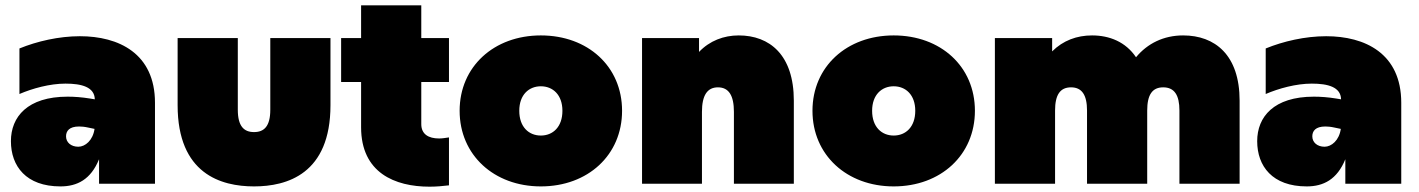

<svg xmlns="http://www.w3.org/2000/svg" viewBox="-20 -690 5327 721"><path d="M352 0H562V-304C562 -490 425 -554 280 -554C201 -554 119 -535 53 -508V-337C102 -358 167 -376 226 -376C287 -376 335 -363 336 -317L318 -320C287 -325 259 -327 234 -327C83 -327 21 -251 21 -160C21 -66 78 10 207 10C270 10 321 -16 352 -92ZM228 -178C228 -198 240 -215 277 -215C286 -215 298 -214 311 -211L335 -206C329 -163 300 -139 274 -139C247 -139 228 -155 228 -178Z M934 10C1058 10 1221 -37 1221 -295V-547H995V-278C995 -216 972 -194 934 -194C896 -194 873 -216 873 -278V-547H647V-295C647 -37 810 10 934 10Z M1666 6V-174C1653 -172 1640 -170 1629 -170C1589 -170 1562 -186 1562 -224V-382H1666V-547H1562V-670H1336V-547H1261V-382H1336V-212C1336 -41 1463 11 1593 11C1617 11 1642 9 1666 6Z M2011 10C2188 10 2316 -108 2316 -274C2316 -440 2188 -557 2011 -557C1835 -557 1706 -440 1706 -274C1706 -108 1835 10 2011 10ZM2011 -181C1966 -181 1930 -213 1930 -274C1930 -334 1966 -366 2011 -366C2056 -366 2092 -334 2092 -274C2092 -213 2056 -181 2011 -181Z M2754 -557C2698 -557 2645 -537 2605 -495V-547H2391V0H2616V-270C2616 -332 2636 -362 2676 -362C2717 -362 2736 -331 2736 -270V0H2961V-312C2961 -484 2870 -557 2754 -557Z M3336 10C3513 10 3641 -108 3641 -274C3641 -440 3513 -557 3336 -557C3160 -557 3031 -440 3031 -274C3031 -108 3160 10 3336 10ZM3336 -181C3291 -181 3255 -213 3255 -274C3255 -334 3291 -366 3336 -366C3381 -366 3417 -334 3417 -274C3417 -213 3381 -181 3336 -181Z M4423 -557C4350 -557 4289 -527 4246 -475C4207 -533 4146 -557 4081 -557C4024 -557 3972 -538 3931 -497V-547H3716V0H3942V-275C3942 -334 3961 -362 4002 -362C4043 -362 4062 -333 4062 -275V0H4288V-275C4288 -334 4307 -362 4348 -362C4390 -362 4409 -333 4409 -275V0H4635V-312C4635 -484 4542 -557 4423 -557Z M5032 0H5242V-304C5242 -490 5105 -554 4960 -554C4881 -554 4799 -535 4733 -508V-337C4782 -358 4847 -376 4906 -376C4967 -376 5015 -363 5016 -317L4998 -320C4967 -325 4939 -327 4914 -327C4763 -327 4701 -251 4701 -160C4701 -66 4758 10 4887 10C4950 10 5001 -16 5032 -92ZM4908 -178C4908 -198 4920 -215 4957 -215C4966 -215 4978 -214 4991 -211L5015 -206C5009 -163 4980 -139 4954 -139C4927 -139 4908 -155 4908 -178Z"/></svg>

Font: Chess Sans Black
Style: Regular
Weight: 900
Designer: Wolf Bōese
Foundry: Wolf Bōese
Version: Version 7.223;Glyphs 3.3 (3306)